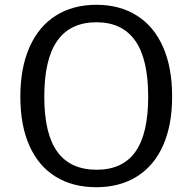

<svg xmlns="http://www.w3.org/2000/svg" viewBox="-20 -772 804 802"><path d="M65 -368Q65 -489 103.5 -575.5Q142 -662 213.5 -707Q285 -752 383 -752Q480 -752 551.5 -707Q623 -662 661 -576Q699 -490 699 -369Q699 -249 661 -164Q623 -79 551.5 -34.5Q480 10 382 10Q284 10 212.5 -34Q141 -78 103 -163Q65 -248 65 -368ZM599 -368Q599 -526 544.5 -602.5Q490 -679 383 -679Q274 -679 219.5 -602Q165 -525 165 -368Q165 -213 219.5 -138Q274 -63 384 -63Q492 -63 545.5 -138Q599 -213 599 -368Z"/></svg>

Font: Libre Franklin
Style: Regular
Weight: 400
Designer: Pablo Impallari, Rodrigo Fuenzalida
Foundry: Impallari Type
Version: Version 1.002; ttfautohint (v1.5)